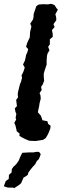

<svg xmlns="http://www.w3.org/2000/svg" viewBox="-40 -732 354 1009"><path d="M119 8 112 7 91 -2 75 -10 62 -18 63 -30 48 -42 46 -52 41 -73 35 -86 45 -104 42 -112 46 -133 41 -145 38 -163 49 -174 45 -207 55 -221 53 -236 55 -250 61 -274 65 -290 70 -301 76 -324 73 -335 81 -351 85 -361 90 -377 81 -393 91 -414 95 -431 97 -443 104 -458 108 -474 97 -486 102 -504 108 -518 116 -534 117 -543 118 -564 122 -580 125 -592 119 -608 133 -629 136 -641 137 -659 144 -679 151 -700 163 -708 185 -710 212 -709 228 -712 246 -706 257 -689 264 -681 251 -657 255 -642 256 -626 241 -605 247 -590 233 -574 237 -554V-538L222 -526V-499L213 -486L220 -468L210 -451L207 -439L206 -427L205 -412V-392L195 -363L190 -345V-331L191 -317L192 -308L184 -287L176 -276L179 -259L168 -243L173 -229L174 -213L168 -190L165 -170L162 -158L159 -142L165 -135L174 -125L180 -110L183 -100L209 -95L213 -81L226 -71L224 -55L212 -26L200 -6L186 3L154 8L148 9ZM34 257 29 254H2L-20 247L-14 231L-10 220L6 208L7 187L21 174L22 157L30 145L41 135L49 126L59 111L66 93L77 71L112 69H136L150 66H165L174 78L170 90L164 104L153 115L145 131L132 145L122 157L109 175L106 187L95 195L84 201L75 221L71 231L56 243Z"/></svg>

Font: Winky Rough Medium
Style: Italic
Weight: 500
Italic angle: -8.97852°
Designer: Simon Atzbach
Foundry: typofactur
Version: Version 1.206; ttfautohint (v1.8.4.7-5d5b)